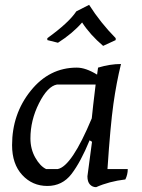

<svg xmlns="http://www.w3.org/2000/svg" viewBox="-20 -760 586 795"><path d="M509 -60Q509 -37 499 -17Q432 -9 378 15Q363 15 352.5 4Q342 -7 342 -30L361 -173L351 -179Q314 -89 276 -39.5Q238 10 176 10Q114 10 72 -35.5Q30 -81 30 -159Q30 -288 107 -384Q184 -480 298 -480Q335 -480 382 -451Q384 -469 386 -480Q436 -495 481 -495Q462 -418 449.5 -329Q437 -240 425 -60ZM106 -187Q106 -143 126 -107.5Q146 -72 171 -60H219Q277 -71 360 -270Q364 -312 376 -410H216Q177 -403 141.5 -332.5Q106 -262 106 -187ZM296 -713 349 -740Q396 -666 459 -602V-594L407 -570Q353 -616 320 -667Q280 -621 220 -583L176 -594V-602Q265 -666 296 -713Z"/></svg>

Font: Kotta One
Style: Regular
Weight: 400
Designer: Ania Kruk
Foundry: Ania Kruk
Version: Version 1.001